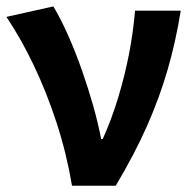

<svg xmlns="http://www.w3.org/2000/svg" viewBox="-20 -594 617 614"><path d="M210.3 0Q192.8 -103.8 161.1 -201Q129.4 -298.3 88.2 -384.7Q47 -471 0.5 -540L150.5 -573.5Q174.7 -533.3 198.1 -480.5Q221.5 -427.7 242 -369.3Q262.5 -310.9 278.5 -254.2Q294.4 -197.5 303.5 -149.3H308.5Q337.7 -214.7 358.5 -283.7Q379.3 -352.7 392.8 -422.6Q406.3 -492.5 411.8 -559.8H558Q542.1 -461 516.2 -371.6Q490.4 -282.3 450.7 -192.4Q411.1 -102.5 350.1 0Z"/></svg>

Font: Noto Sans JP
Style: Regular
Weight: 100
Designer: Ryoko NISHIZUKA 西塚涼子 (kana, bopomofo & ideographs); Paul D. Hunt (Latin, Greek & Cyrillic); Sandoll Communications 산돌커뮤니
Foundry: Adobe
Version: Version 2.004;hotconv 1.0.118;makeotfexe 2.5.65603